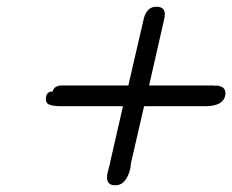

<svg xmlns="http://www.w3.org/2000/svg" viewBox="-20 -551 693 573"><path d="M118 -265Q122 -278 137 -278Q142 -296 165 -296H363L409 -495Q418 -531 447 -531Q479 -531 470 -494L425 -296H607Q619 -296 625 -295V-296Q658 -293 652 -265Q645 -234 592 -234H410L371 -65Q369 -36 356.5 -17Q344 2 324 2Q293 2 301 -35L308 -62Q308 -63 308.5 -65Q309 -67 309 -68L347 -234H167Q135 -234 124.5 -240Q114 -246 118 -265Z"/></svg>

Font: Coval
Style: Book Italic
Weight: 350
Foundry: Context Ltd
Version: Version 001.000